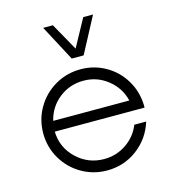

<svg xmlns="http://www.w3.org/2000/svg" viewBox="-113 -850 862 953"><g transform="rotate(-15 318.0 -373.0)"><path d="M355 -572.3H293.9L196.3 -756.3H246.1L325.2 -615.2L402.3 -756.3H452.6ZM580.1 -257.3V-243.7H118.7Q120.6 -162.1 179.7 -105.5Q238.8 -48.8 321.3 -48.8Q384.3 -48.8 435.3 -83.5Q486.3 -118.2 508.8 -174.8H569.8Q544.9 -93.3 476.8 -41.7Q408.7 9.8 321.3 9.8Q250.5 9.8 190.7 -24.9Q130.9 -59.6 95.9 -119.4Q61 -179.2 61 -250Q61 -320.8 95.9 -380.6Q130.9 -440.4 190.7 -475.1Q250.5 -509.8 321.3 -509.8Q390.6 -509.8 449.2 -476.6Q507.8 -443.4 542.7 -385.5Q577.6 -327.6 580.1 -257.3ZM321.3 -451.2Q249.5 -451.2 195.3 -408.2Q141.1 -365.2 125 -297.4H516.1Q500 -364.3 445.6 -407.7Q391.1 -451.2 321.3 -451.2Z"/></g></svg>

Font: Now Alt Light
Style: Regular
Weight: 300
Designer: Alfredo Marco Pradil
Foundry: Alfredo Marco Pradil
Version: Version 1.002;PS 001.002;hotconv 1.0.88;makeotf.lib2.5.64775